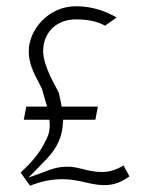

<svg xmlns="http://www.w3.org/2000/svg" viewBox="-20 -595 480 614"><path d="M46 -43 76 -1C106 -13 140 -22 179 -22C234 -22 268 -3 313 -3C347 -3 368 -13 394 -31L375 -66C357 -55 335 -45 306 -45C260 -45 233 -62 196 -62C173 -62 155 -58 134 -50L71 -27L118 -75C151 -108 177 -142 181 -198L182 -212H285L293 -254H177L175 -266C173 -276 171 -286 168 -298C159 -319 118 -382 118 -432C118 -492 162 -533 222 -533C260 -533 290 -527 316 -513L353 -539C319 -559 275 -575 223 -575C134 -575 72 -499 72 -432C72 -381 96 -350 115 -309V-308C119 -295 122 -282 125 -273L131 -254H64L56 -212H138L139 -198C140 -167 129 -152 123 -139C104 -101 77 -72 46 -43Z"/></svg>

Font: Charger Sport
Style: HL
Weight: 100
Designer: Jasper
Foundry: Cannot Into Space Fonts
Version: Version 1.1